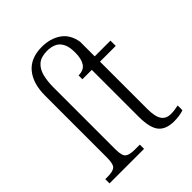

<svg xmlns="http://www.w3.org/2000/svg" viewBox="-219 -894 1026 1026"><g transform="rotate(-45 294.5 -381.0)"><path d="M495 10Q433 10 405 -24Q377 -58 377 -143V-496H306V-525Q346 -525 363 -551Q380 -577 380 -624Q380 -670 366 -694.5Q352 -719 329.5 -728Q307 -737 281 -737Q234 -737 209.5 -716Q185 -695 175.5 -658Q166 -621 166 -575V-107Q166 -57 182.5 -44.5Q199 -32 237 -32H276V0H15V-32H32Q70 -32 86.5 -44Q103 -56 103 -107V-575Q103 -667 146.5 -719.5Q190 -772 275 -772Q338 -772 383 -741.5Q428 -711 439 -647V-536H558V-496H439V-139Q439 -80 456.5 -55Q474 -30 509 -30Q526 -30 539 -32Q552 -34 567 -37V-1Q553 4 534 7Q515 10 495 10Z"/></g></svg>

Font: Noto Serif SemiCondensed Light
Style: Regular
Weight: 300
Width: 4
Designer: Monotype Design Team
Foundry: Monotype Imaging Inc.
Version: Version 2.013